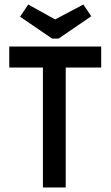

<svg xmlns="http://www.w3.org/2000/svg" viewBox="-20 -830 490 850"><path d="M170 0V-531H21V-624H428V-531H271V0ZM349 -810 384 -758 239 -659H211L69 -756L105 -810L224 -744Z"/></svg>

Font: Inconsolata SemiCondensed Bold
Style: Regular
Weight: 700
Width: 4
Monospace: yes
Designer: Raph Levien, Cyreal, Brenton Simpson
Foundry: Raph Levien, Cyreal, Google
Version: Version 3.001; ttfautohint (v1.8.2.53-6de2)